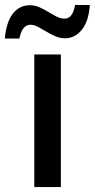

<svg xmlns="http://www.w3.org/2000/svg" viewBox="-68 -763 387 783"><path d="M180.2 0H71.8V-541H180.2ZM-48.3 -606Q-45.9 -634.8 -38.8 -659.4Q-31.7 -684.1 -19 -702.6Q-6.3 -721.2 12 -731.4Q30.3 -741.7 53.7 -741.7Q74.2 -741.7 92.8 -733.4Q111.3 -725.1 128.9 -714.4Q146.5 -703.6 163.1 -695.3Q179.7 -687 195.3 -687Q212.4 -687 222.9 -701.2Q233.4 -715.3 238.3 -742.7H298.3Q293.9 -676.8 265.9 -641.8Q237.8 -606.9 196.3 -606.9Q176.8 -606.9 157.7 -615.2Q138.7 -623.5 120.8 -634.3Q103 -645 86.7 -653.6Q70.3 -662.1 55.7 -662.1Q39.6 -662.1 28.1 -648.2Q16.6 -634.3 11.2 -606Z"/></svg>

Font: Open Sans SemiCondensed SemiBold
Style: Regular
Weight: 600
Width: 4
Designer: Monotype Design Team
Foundry: Monotype Imaging Inc.
Version: Version 3.000